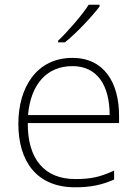

<svg xmlns="http://www.w3.org/2000/svg" viewBox="-20 -786 585 816"><path d="M403 -758V-766H357C330 -723 269 -653 227 -613V-606H256C308 -648 370 -715 403 -758ZM288 -540C136 -540 58 -415 58 -260C58 -100 136 10 299 10C365 10 413 0 465 -23V-61C404 -33 365 -25 300 -25C169 -25 97 -110 98 -263H486V-294C486 -434 423 -540 288 -540ZM288 -505C395 -505 446 -421 446 -297H99C111 -432 182 -505 288 -505Z"/></svg>

Font: Noto Sans Gurmukhi ExtraLight
Style: Regular
Weight: 200
Designer: Jelle Bosma - Monotype Design Team
Foundry: Monotype Imaging Inc.
Version: Version 2.004